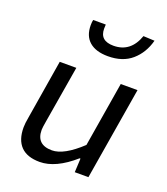

<svg xmlns="http://www.w3.org/2000/svg" viewBox="-150 -927 906 1044"><g transform="rotate(20 302.5 -405.0)"><path d="M56 -134Q56 -157 63 -195L119 -536H215L160 -208Q153 -168 153 -155Q153 -69 243 -69Q312 -69 410 -161L472 -536H569L480 0H401L405 -80H400Q294 13 202 13Q129 13 92.5 -24.5Q56 -62 56 -134ZM209 -781Q209 -799 212 -812H285L284 -788Q284 -718 363 -718Q462 -718 499 -823L564 -820Q544 -745 491.5 -699.5Q439 -654 354 -654Q284 -654 246.5 -686.5Q209 -719 209 -781Z"/></g></svg>

Font: Nebula Sans Medium
Style: Regular
Weight: 500
Italic angle: -9°
Designer: Paul D. Hunt for Adobe (as Source Sans)
Foundry: Nebula Entertainment & Broadcasting LLC
Version: Version 1.010